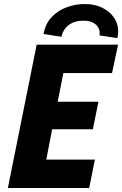

<svg xmlns="http://www.w3.org/2000/svg" viewBox="-20 -944 613 964"><path d="M19.5 0 164.1 -719.7H572.8L542.5 -577.1H298.3L269.5 -433.1H474.1L446.3 -294.9H241.7L212.4 -142.6H456.5L427.7 0ZM569.3 -752.4 479 -766.6Q485.4 -795.4 463.9 -817.9Q442.4 -840.3 398.9 -840.3Q355 -840.3 325.7 -818.6Q296.4 -796.9 288.6 -759.3L198.7 -773.4Q208 -825.7 240 -858.9Q272 -892.1 315.9 -908Q359.9 -923.8 404.8 -923.8Q459 -923.8 500 -901.6Q541 -879.4 560.8 -840.8Q580.6 -802.2 569.3 -752.4Z"/></svg>

Font: Reddit Sans ExtraBold
Style: Italic
Weight: 800
Italic angle: -11.25°
Designer: Stephen Hutchings
Version: Version 1.013